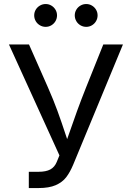

<svg xmlns="http://www.w3.org/2000/svg" viewBox="-20 -953 668 973"><path d="M126 -82.5H176.8Q212.9 -82.5 234.9 -94.2Q256.8 -106 267.6 -132.3L281.2 -165.5L25.4 -727.5H127L222.7 -510.7Q251 -446.3 271 -391.6Q291 -336.9 315.9 -261.2L333 -209.5H307.1Q312 -223.6 314.2 -230.5Q316.4 -237.3 321.3 -251Q351.1 -336.9 370.6 -390.6Q390.1 -444.3 416.5 -510.7L503.4 -727.5H603L351.6 -120.1Q335 -80.1 315.4 -54.7Q295.9 -29.3 262.2 -14.6Q228.5 0 175.3 0H126ZM358.9 -875Q358.9 -890.6 366.7 -903.8Q374.5 -917 387.9 -924.8Q401.4 -932.6 417 -932.6Q432.6 -932.6 445.8 -924.8Q459 -917 466.8 -903.8Q474.6 -890.6 474.6 -875Q474.6 -859.4 466.8 -845.9Q459 -832.5 445.8 -824.7Q432.6 -816.9 417 -816.9Q401.4 -816.9 387.9 -824.7Q374.5 -832.5 366.7 -845.9Q358.9 -859.4 358.9 -875ZM153.3 -875Q153.3 -890.6 161.1 -903.8Q168.9 -917 182.4 -924.8Q195.8 -932.6 211.4 -932.6Q227.1 -932.6 240.2 -924.8Q253.4 -917 261.2 -903.8Q269 -890.6 269 -875Q269 -859.4 261.2 -845.9Q253.4 -832.5 240.2 -824.7Q227.1 -816.9 211.4 -816.9Q195.8 -816.9 182.4 -824.7Q168.9 -832.5 161.1 -845.9Q153.3 -859.4 153.3 -875Z"/></svg>

Font: Inter RS Variable
Style: Regular
Weight: 400
Designer: Rasmus Andersson (customised by Maria Ramos and Noel Pretorius)
Foundry: rsms
Version: Version 3.001;Glyphs 3.2.3 (3260)